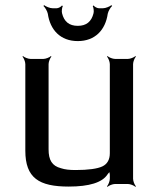

<svg xmlns="http://www.w3.org/2000/svg" viewBox="-20 -712 613 743"><path d="M246 10C326 10 376 -6 396 -37C399 -42 406 -47 407 -51L403 -53C402 -49 405 -41 405 -36V-20C405 -11 399 4 394 9L396 11C401 6 416 0 425 0H475C484 0 499 6 504 11L506 9C501 4 495 -11 495 -20V-464C495 -473 501 -488 506 -493L504 -495C499 -490 484 -484 475 -484H425C416 -484 401 -490 396 -495L394 -493C399 -488 405 -473 405 -464V-119C405 -94 395 -77 376 -68C357 -59 322 -54 272 -54C249 -54 231 -56 216 -61C181 -70 168 -93 168 -134V-464C168 -473 174 -488 179 -493L177 -495C172 -490 157 -484 148 -484H98C89 -484 74 -490 69 -495L67 -493C72 -488 78 -473 78 -464V-129C78 -23 131 10 246 10ZM378 -680H363C356 -680 345 -686 342 -691L339 -688C342 -684 344 -668 342 -661C334 -628 314 -612 281 -612C248 -612 228 -628 220 -661C218 -668 220 -684 223 -688L220 -691C217 -686 206 -680 199 -680H184C173 -680 157 -687 151 -692L148 -689C154 -684 163 -669 165 -659C174 -596 214 -553 281 -553C348 -553 388 -596 397 -659C399 -669 408 -684 414 -689L411 -692C405 -687 389 -680 378 -680Z"/></svg>

Font: Gamestation Storm
Style: Regular
Weight: 400
Designer: Jonas Hecksher
Foundry: Jonas Hecksher, Playtypeª, e-types AS
Version: Version 1.003